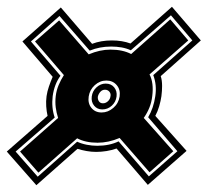

<svg xmlns="http://www.w3.org/2000/svg" viewBox="-37 -580 611 565"><path d="M70 -35 -17 -134 103 -239Q100 -252 99 -267Q98 -282 100 -297Q102 -311 107 -325.5Q112 -340 118 -354L29 -458L142 -558L234 -451Q260 -461 292 -461Q323 -461 347 -452L469 -560L554 -461L436 -356Q440 -344 440 -327Q440 -320 439.5 -312.5Q439 -305 438 -297Q436 -283 431.5 -267.5Q427 -252 420 -239L512 -136L398 -36L306 -143Q292 -138 276.5 -135.5Q261 -133 246 -133Q232 -133 218 -135.5Q204 -138 191 -142ZM74 -60 190 -163Q203 -157 218.5 -154Q234 -151 249 -151Q285 -151 312 -164L401 -61L485 -135L399 -235Q415 -262 420 -297Q425 -330 414 -359L529 -461L466 -535L348 -432Q335 -438 320.5 -440.5Q306 -443 290 -443Q256 -443 227 -431L138 -533L54 -458L141 -357Q123 -333 118 -297Q114 -263 124 -234L9 -134ZM76 -72 22 -134 134 -233Q129 -248 127 -264Q125 -280 127 -297Q129 -314 135.5 -329.5Q142 -345 151 -359L66 -458L137 -520L224 -420Q257 -434 288 -434Q324 -434 349 -421L464 -523L517 -461L403 -361Q416 -336 411 -297Q409 -279 402.5 -263Q396 -247 386 -233L473 -135L403 -73L315 -174Q282 -160 250 -160Q215 -160 190 -173ZM262 -249Q281 -249 296.5 -262.5Q312 -276 315 -296Q318 -316 306.5 -329.5Q295 -343 276 -343Q257 -343 242 -329.5Q227 -316 224 -296Q221 -276 232 -262.5Q243 -249 262 -249ZM264 -258Q249 -258 240 -269Q231 -280 233 -296Q235 -312 247 -323Q259 -334 274 -334Q290 -334 299 -323Q308 -312 306 -296Q304 -280 292 -269Q280 -258 264 -258ZM266 -276Q274 -276 280.5 -282Q287 -288 288 -296Q290 -304 285 -310Q280 -316 272 -316Q264 -316 258.5 -310Q253 -304 251 -296Q250 -288 254 -282Q258 -276 266 -276Z"/></svg>

Font: Alumni Sans Collegiate One
Style: Italic
Weight: 400
Italic angle: -8°
Designer: Robert E. Leuschke
Foundry: Robert E. Leuschke
Version: Version 1.100